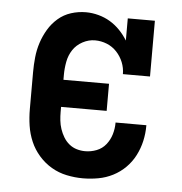

<svg xmlns="http://www.w3.org/2000/svg" viewBox="-44 -570 588 621"><g transform="rotate(5 250.0 -260.0)"><path d="M247 8Q221 8 194.5 2.5Q168 -3 145 -16.5Q122 -30 104 -50.5Q86 -71 75.5 -95.5Q65 -120 61 -146.5Q57 -173 57 -200V-320Q57 -344 59.5 -368.5Q62 -393 69.5 -416Q77 -439 89.5 -460Q102 -481 120.5 -497Q139 -513 162.5 -520.5Q186 -528 211 -528Q231 -528 251.5 -522.5Q272 -517 289.5 -506.5Q307 -496 321.5 -481Q336 -466 347 -448V-520H435V-339H347Q347 -359 339.5 -377.5Q332 -396 318.5 -410.5Q305 -425 286.5 -432.5Q268 -440 248 -440Q227 -440 207.5 -429.5Q188 -419 176.5 -401.5Q165 -384 161 -362.5Q157 -341 157 -320V-304H305V-216H157V-200Q157 -186 158.5 -172Q160 -158 164.5 -144.5Q169 -131 176.5 -118.5Q184 -106 195 -97Q206 -88 219.5 -84Q233 -80 247 -80Q266 -80 284 -87Q302 -94 314 -109Q326 -124 331.5 -142.5Q337 -161 337 -180V-181H437V-179Q437 -154 431.5 -129.5Q426 -105 414.5 -82.5Q403 -60 385 -42Q367 -24 344.5 -12.5Q322 -1 297 3.5Q272 8 247 8Z"/></g></svg>

Font: Iosevka Curly Slab Semibold
Style: Regular
Weight: 600
Monospace: yes
Designer: Belleve Invis
Foundry: Belleve Invis
Version: Version 22.1.2; ttfautohint (v1.8.4)